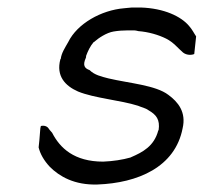

<svg xmlns="http://www.w3.org/2000/svg" viewBox="-20 -509 543 512"><path d="M141 -351C129 -306 154 -280 188 -265C232 -247 301 -242 348 -227C357 -223 368 -221 376 -215C397 -203 407 -190 403 -162L402 -161C391 -119 360 -103 330 -90L328 -89C307 -83 281 -79 255 -78C178 -78 140 -114 119 -155C117 -157 114 -161 112 -163V-164H111C107 -173 97 -175 89 -173C88 -170 87 -165 87 -160L85 -135L83 -116C87 -99 97 -81 113 -64C138 -39 178 -15 240 -17C347 -21 447 -63 467 -167C477 -210 455 -237 429 -256C395 -282 324 -287 269 -300C250 -305 232 -309 219 -322C205 -327 200 -335 209 -355C210 -357 209 -359 210 -361C214 -372 221 -387 230 -397H231L232 -398C242 -407 264 -422 283 -425C295 -427 307 -428 321 -428H338C342 -428 344 -427 349 -426C376 -424 403 -416 423 -406C443 -396 455 -380 468 -369C478 -361 492 -362 498 -365L503 -412C498 -419 493 -430 484 -440C463 -465 418 -487 355 -489H332C325 -488 317 -488 311 -487C250 -482 186 -446 162 -397C153 -381 144 -368 142 -352ZM281 -418ZM374 -209Z"/></svg>

Font: SolarCharger
Style: 352
Weight: 300
Designer: Mew Too
Foundry: Cannot Into Space Fonts/KineticPlasma Fonts
Version: Version 1.100